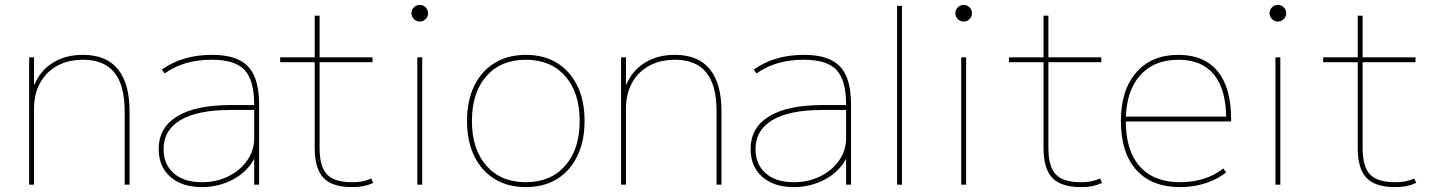

<svg xmlns="http://www.w3.org/2000/svg" viewBox="-20 -754 5850 784"><path d="M99 0V-520H119V-409H121Q144 -465 195.5 -497.5Q247 -530 319 -530Q414 -530 461.5 -471.5Q509 -413 509 -300V0H489V-300Q489 -406 447 -458Q405 -510 319 -510Q259 -510 214 -485.5Q169 -461 144 -416Q119 -371 119 -310V0Z M804 10Q723 10 675.5 -32Q628 -74 628 -145Q628 -233 703.5 -279Q779 -325 922 -325H1018Q1018 -426 979 -468Q940 -510 845 -510Q788 -510 740.5 -496.5Q693 -483 652 -454L641 -470Q685 -501 736 -515.5Q787 -530 845 -530Q914 -530 956.5 -509Q999 -488 1018.5 -443Q1038 -398 1038 -325V0H1018V-104H1017Q989 -52 931 -21Q873 10 804 10ZM804 -10Q864 -10 912.5 -34Q961 -58 989.5 -99Q1018 -140 1018 -190V-305H922Q787 -305 717.5 -264Q648 -223 648 -145Q648 -83 689.5 -46.5Q731 -10 804 -10Z M1418 10Q1337 10 1301 -27.5Q1265 -65 1265 -150V-500H1124V-520H1265V-690H1285V-520H1501V-500H1285V-150Q1285 -74 1315 -42Q1345 -10 1418 -10Q1442 -10 1459.5 -13.5Q1477 -17 1496 -25L1504 -7Q1484 2 1464 6Q1444 10 1418 10Z M1684 0V-520H1704V0ZM1694 -666Q1680 -666 1670 -676Q1660 -686 1660 -700Q1660 -714 1670 -724Q1680 -734 1694 -734Q1708 -734 1718 -724Q1728 -714 1728 -700Q1728 -686 1718 -676Q1708 -666 1694 -666Z M2127 10Q2054 10 2000 -23Q1946 -56 1916.5 -117Q1887 -178 1887 -260Q1887 -343 1916.5 -403.5Q1946 -464 2000 -497Q2054 -530 2127 -530Q2201 -530 2254.5 -497Q2308 -464 2337.5 -403.5Q2367 -343 2367 -260Q2367 -178 2337.5 -117Q2308 -56 2254.5 -23Q2201 10 2127 10ZM2127 -10Q2229 -10 2288 -77.5Q2347 -145 2347 -260Q2347 -376 2288 -443Q2229 -510 2127 -510Q2025 -510 1966 -443Q1907 -376 1907 -260Q1907 -145 1966 -77.5Q2025 -10 2127 -10Z M2516 0V-520H2536V-409H2538Q2561 -465 2612.5 -497.5Q2664 -530 2736 -530Q2831 -530 2878.5 -471.5Q2926 -413 2926 -300V0H2906V-300Q2906 -406 2864 -458Q2822 -510 2736 -510Q2676 -510 2631 -485.5Q2586 -461 2561 -416Q2536 -371 2536 -310V0Z M3221 10Q3140 10 3092.5 -32Q3045 -74 3045 -145Q3045 -233 3120.5 -279Q3196 -325 3339 -325H3435Q3435 -426 3396 -468Q3357 -510 3262 -510Q3205 -510 3157.5 -496.5Q3110 -483 3069 -454L3058 -470Q3102 -501 3153 -515.5Q3204 -530 3262 -530Q3331 -530 3373.5 -509Q3416 -488 3435.5 -443Q3455 -398 3455 -325V0H3435V-104H3434Q3406 -52 3348 -21Q3290 10 3221 10ZM3221 -10Q3281 -10 3329.5 -34Q3378 -58 3406.5 -99Q3435 -140 3435 -190V-305H3339Q3204 -305 3134.5 -264Q3065 -223 3065 -145Q3065 -83 3106.5 -46.5Q3148 -10 3221 -10Z M3643 0V-730H3663V0Z M3905 0V-520H3925V0ZM3915 -666Q3901 -666 3891 -676Q3881 -686 3881 -700Q3881 -714 3891 -724Q3901 -734 3915 -734Q3929 -734 3939 -724Q3949 -714 3949 -700Q3949 -686 3939 -676Q3929 -666 3915 -666Z M4394 10Q4313 10 4277 -27.5Q4241 -65 4241 -150V-500H4100V-520H4241V-690H4261V-520H4477V-500H4261V-150Q4261 -74 4291 -42Q4321 -10 4394 -10Q4418 -10 4435.5 -13.5Q4453 -17 4472 -25L4480 -7Q4460 2 4440 6Q4420 10 4394 10Z M4799 10Q4683 10 4620 -60Q4557 -130 4557 -260Q4557 -386 4619.5 -458Q4682 -530 4792 -530Q4897 -530 4952 -463Q5007 -396 5007 -268Q5007 -264 5007 -263Q5007 -262 5007 -258H4567V-278H4997L4987 -268Q4987 -388 4937.5 -449Q4888 -510 4792 -510Q4691 -510 4634 -444.5Q4577 -379 4577 -260Q4577 -138 4634.5 -74Q4692 -10 4799 -10Q4850 -10 4895 -24Q4940 -38 4975 -66L4987 -50Q4950 -21 4901.5 -5.5Q4853 10 4799 10Z M5188 0V-520H5208V0ZM5198 -666Q5184 -666 5174 -676Q5164 -686 5164 -700Q5164 -714 5174 -724Q5184 -734 5198 -734Q5212 -734 5222 -724Q5232 -714 5232 -700Q5232 -686 5222 -676Q5212 -666 5198 -666Z M5677 10Q5596 10 5560 -27.5Q5524 -65 5524 -150V-500H5383V-520H5524V-690H5544V-520H5760V-500H5544V-150Q5544 -74 5574 -42Q5604 -10 5677 -10Q5701 -10 5718.5 -13.5Q5736 -17 5755 -25L5763 -7Q5743 2 5723 6Q5703 10 5677 10Z"/></svg>

Font: M PLUS 2 Thin
Style: Regular
Weight: 100
Designer: Coji Morishita
Foundry: UNDERFOREST DESIGN
Version: Version 1.001